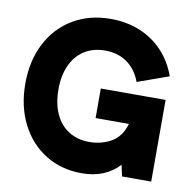

<svg xmlns="http://www.w3.org/2000/svg" viewBox="-81 -797 900 896"><g transform="rotate(10 369.0 -348.5)"><path d="M32 -349Q32 -457 75 -540.2Q118 -623.5 195.5 -669.2Q273 -715 373 -715Q448.5 -715 511.8 -689Q575 -663 620.5 -614.5Q666 -566 690 -499L542 -446Q521.5 -502.5 477.8 -533.8Q434 -565 373 -565Q317 -565 275.5 -539Q234 -513 211.5 -464.2Q189 -415.5 189 -349Q189 -282 211.5 -233Q234 -184 275.5 -158Q317 -132 373 -132Q430 -132 476.2 -158.2Q522.5 -184.5 541 -247H383V-387H690V0H552L540 -53.5Q509.5 -19 464.5 -0.5Q419.5 18 363 18Q267.5 18 192.2 -28Q117 -74 74.5 -157.5Q32 -241 32 -349Z"/></g></svg>

Font: HK Grotesk Black
Style: Regular
Weight: 900
Designer: Alfredo Marco Pradil
Foundry: Hanken Design Co.
Version: Version 3.001